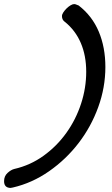

<svg xmlns="http://www.w3.org/2000/svg" viewBox="-133 -761 549 942"><path d="M-76 160Q-78 160 -78 160.5Q-78 161 -80 161Q-113 161 -113 128Q-113 103 -96 87.5Q-79 72 -63 68Q16 50 81 3Q146 -44 192.5 -109Q239 -174 264.5 -251.5Q290 -329 290 -409Q290 -488 263.5 -550Q237 -612 185 -654L186 -653Q171 -663 171 -682Q171 -690 177.5 -700Q184 -710 193 -719Q202 -728 212.5 -734.5Q223 -741 231 -741Q233 -741 237.5 -740Q242 -739 253 -734Q319 -683 351.5 -606Q384 -529 384 -432Q384 -332 349 -235.5Q314 -139 252.5 -59Q191 21 108 79Q25 137 -70 159Z"/></svg>

Font: Discipuli Britannica Bold
Style: Regular
Weight: 700
Designer: Peter Wiegel
Foundry: Peter Wiegel
Version: Version 0.001 2009